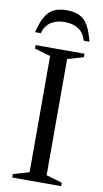

<svg xmlns="http://www.w3.org/2000/svg" viewBox="-98 -933 527 978"><g transform="rotate(10 166.0 -444.0)"><path d="M292.5 -18V0H39.5V-18L122 -42V-643L39.5 -667V-685H292.5V-667L210 -643V-42ZM166 -826.5Q124.5 -826.5 95.2 -808Q66 -789.5 55 -749.5H25.5Q38.5 -803 56.5 -833Q74.5 -863 100.8 -875.2Q127 -887.5 166 -887.5Q205 -887.5 231.2 -875.2Q257.5 -863 275.5 -833Q293.5 -803 306.5 -749.5H277Q266 -789.5 237 -808Q208 -826.5 166 -826.5Z"/></g></svg>

Font: Newsreader 36pt
Style: Regular
Weight: 400
Designer: Hugues Gentile
Foundry: Production Type
Version: Version 1.003